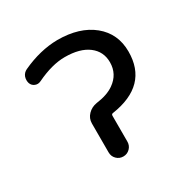

<svg xmlns="http://www.w3.org/2000/svg" viewBox="-128 -674 756 770"><g transform="rotate(-30 250.0 -289.5)"><path d="M458 -375Q458 -218.8 280.3 -192.4Q273.4 -191.4 273.4 -183.6V-64.5Q273.4 -45.9 260.7 -33.2Q248 -20.5 230 -20.5Q211.9 -20.5 199.2 -33.2Q186.5 -45.9 186.5 -64.5V-198.2Q186.5 -221.7 203.1 -238.8Q219.7 -255.9 244.1 -259.8Q295.9 -266.6 326.2 -288.1Q372.1 -320.3 372.1 -375Q372.1 -424.8 333.5 -454.1Q294.9 -483.4 224.6 -483.4Q166 -483.4 92.8 -448.2Q79.1 -441.4 65.9 -446.8Q52.7 -452.1 47.9 -465.8Q45.9 -472.7 45.9 -479.5Q45.9 -488.3 48.8 -496.1Q54.7 -510.7 69.3 -517.6Q153.3 -556.6 233.4 -557.6Q335.9 -557.6 397 -507.8Q458 -458 458 -375Z"/></g></svg>

Font: Rounded Mgen+ 1m regular
Style: Regular
Weight: 400
Designer: [Source Han Sans]
Ryoko NISHIZUKA  (kana & ideographs); Paul D. Hunt (Latin, Greek & Cyrillic); Wenlong ZHANG  (bopomofo
Version: Version 1.059.20150602